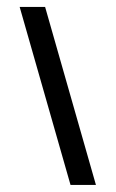

<svg xmlns="http://www.w3.org/2000/svg" viewBox="-20 -618 333 553"><path d="M256.3 -85.4H183.1L36.6 -598.1H109.9Z"/></svg>

Font: BabelStone Khitan Seal Glyphs
Style: Regular
Weight: 400
Designer: Andrew West
Foundry: BabelStone
Version: Version 1.004